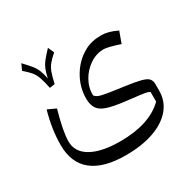

<svg xmlns="http://www.w3.org/2000/svg" viewBox="-161 -664 1080 1072"><g transform="rotate(-30 379.0 -128.5)"><path d="M644 -309.6Q611.8 -320.8 583.5 -327.9Q555.2 -335 543 -335Q494.6 -335 453.1 -307.1Q411.6 -279.3 386.5 -235.1Q361.3 -190.9 362.8 -141.1Q369.1 -133.3 377.2 -128.2Q385.3 -123 402.3 -118.9Q419.4 -114.7 451.4 -109.6Q483.4 -104.5 538.1 -97.2Q604 -88.4 637.9 -79.6Q671.9 -70.8 683.8 -57.6Q695.8 -44.4 695.8 -22V19.5Q695.8 87.4 654.1 137Q612.3 186.5 535.9 213.4Q459.5 240.2 355.5 240.2Q212.9 240.2 140.1 181.9Q67.4 123.5 67.4 9.3Q67.4 -92.3 99.1 -203.1L151.9 -178.7Q115.2 -48.8 115.2 13.2Q115.2 82 181.4 119.6Q247.6 157.2 368.2 157.2Q556.2 157.2 650.4 64.9V2.4Q643.1 -2 631.3 -4.9Q619.6 -7.8 590.8 -11.7Q562 -15.6 503.9 -22Q431.6 -30.3 391.6 -43.5Q351.6 -56.6 335.9 -80.8Q320.3 -105 320.3 -145Q320.3 -218.8 359.1 -284.4Q397.9 -350.1 462.4 -384.8Q505.9 -409.2 570.3 -409.2Q614.3 -409.2 670.4 -381.8ZM208.5 -303.2 175.3 -297.9Q165.5 -344.7 156.2 -370.8Q147 -397 131.6 -415.5Q116.2 -434.1 87.9 -458L105.5 -497.1Q134.8 -466.8 150.9 -446.8Q167 -426.8 175.8 -405.3Q184.6 -383.8 191.4 -349.6Q198.7 -383.8 207.5 -405Q216.3 -426.3 232.4 -446.5Q248.5 -466.8 277.3 -497.1L294.9 -458Q267.1 -434.1 251.7 -415.3Q236.3 -396.5 227.3 -371.6Q218.3 -346.7 208.5 -303.2Z"/></g></svg>

Font: Pinar-DS1-FD Regular
Style: Regular
Weight: 400
Designer: Amin Abedi
Version: Version 3.000